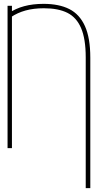

<svg xmlns="http://www.w3.org/2000/svg" viewBox="-20 -757 496 981"><path d="M418 204.1V-463.9Q418 -558.1 394.5 -613Q371.1 -668 324.5 -691.4Q277.8 -714.8 204.1 -714.8Q152.3 -714.8 110.6 -703.4Q68.8 -691.9 35.2 -668.9L24.4 -689.5Q59.1 -713.4 103.3 -725.3Q147.5 -737.3 202.1 -737.3Q281.7 -737.3 334.2 -710.7Q386.7 -684.1 414.1 -623.5Q441.4 -563 441.4 -461.9V204.1ZM41 0H18.6V-727.5H41Z"/></svg>

Font: Intratopia Thin
Style: Regular
Weight: 100
Designer: Rasmus Andersson
Foundry: rsms
Version: Version 3.000;Glyphs 3.2.3 (3260)